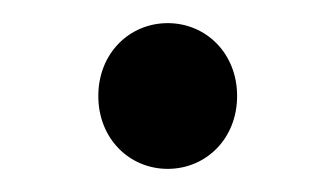

<svg xmlns="http://www.w3.org/2000/svg" viewBox="-20 -134 290 166"><path d="M65 -51C65 -14 92 12 125 12C158 12 185 -14 185 -51C185 -88 158 -114 125 -114C92 -114 65 -88 65 -51Z"/></svg>

Font: Cambridge Sans
Style: Regular
Weight: 400
Version: Version 2.020;PS 002.020;hotconv 1.0.88;makeotf.lib2.5.64775